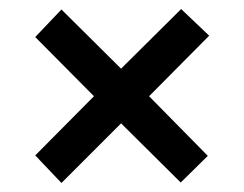

<svg xmlns="http://www.w3.org/2000/svg" viewBox="-20 -566 540 425"><path d="M116 -161 248 -293 380 -162 440 -221 310 -353 443 -487 381 -546 248 -414 116 -545 58 -484 188 -353 58 -222Z"/></svg>

Font: Noto Sans Mono ExtraCondensed SemiBold
Style: Regular
Weight: 600
Width: 2
Designer: Monotype Design Team
Foundry: Monotype Imaging Inc.
Version: Version 2.014